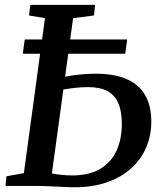

<svg xmlns="http://www.w3.org/2000/svg" viewBox="-20 -763 669 788"><path d="M286 5.5Q264 5.5 235.2 4Q206.5 2.5 178.2 1.2Q150 0 128.5 0H2.5L6.5 -39.5L78 -52.5L164.5 -688.5L99 -699.5L104.5 -743H370.5L365.5 -699.5L280 -688.5L193 -51Q211 -47.5 233 -45.2Q255 -43 275.5 -43Q347 -43 392.2 -70.5Q437.5 -98 458.8 -145.8Q480 -193.5 480 -254.5Q480 -305 466 -338.5Q452 -372 421.5 -388.8Q391 -405.5 341.5 -405.5Q310 -405.5 279.5 -401.5Q249 -397.5 228.5 -394L234 -445.5Q251 -449.5 274.5 -453Q298 -456.5 323.8 -458.5Q349.5 -460.5 372.5 -460.5Q449.5 -460.5 500.2 -438.2Q551 -416 576 -372Q601 -328 601 -263.5Q601 -207.5 580.2 -158.5Q559.5 -109.5 519.2 -72.8Q479 -36 420.2 -15.2Q361.5 5.5 286 5.5ZM73.5 -542.5 81.5 -601H502L494 -542.5Z"/></svg>

Font: Merriweather 28pt Medium
Style: Italic
Weight: 500
Italic angle: -7.8°
Version: Version 2.101